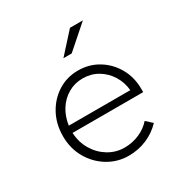

<svg xmlns="http://www.w3.org/2000/svg" viewBox="-163 -825 927 965"><g transform="rotate(-30 300.0 -342.5)"><path d="M311 10Q246 10 191.5 -23Q137 -56 104.5 -112.5Q72 -169 72 -240Q72 -311 102.5 -367Q133 -423 185 -456Q237 -489 302 -489Q367 -489 419 -457Q471 -425 501.5 -371Q532 -317 532 -250V-231H122Q125 -175 151.5 -131Q178 -87 220.5 -61.5Q263 -36 313 -36Q358 -36 398.5 -53.5Q439 -71 466 -102L501 -70Q465 -32 416 -11Q367 10 311 10ZM124 -272H481Q476 -321 451.5 -359.5Q427 -398 388.5 -420.5Q350 -443 302 -443Q256 -443 218 -421Q180 -399 155.5 -360.5Q131 -322 124 -272ZM270 -579 375 -695H450L318 -579Z"/></g></svg>

Font: Red Hat Mono
Style: Regular
Weight: 300
Monospace: yes
Designer: Pentagram, MCKL
Foundry: Pentagram, MCKL
Version: Version 1.023